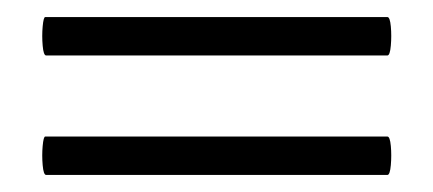

<svg xmlns="http://www.w3.org/2000/svg" viewBox="-20 -302 508 225"><path d="M34 -237Q31 -237 30 -248.5Q29 -260 30 -271Q31 -282 33 -282H434Q437 -282 438 -271Q439 -260 438 -248.5Q437 -237 434 -237ZM34 -97Q31 -97 30 -108.5Q29 -120 30 -131Q31 -142 33 -142H434Q437 -142 438 -131Q439 -120 438 -108.5Q437 -97 434 -97Z"/></svg>

Font: Cormorant Garamond Light SemiBold
Style: Italic
Weight: 600
Italic angle: -10°
Version: Version 4.001